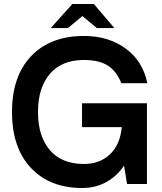

<svg xmlns="http://www.w3.org/2000/svg" viewBox="-20 -920 809 960"><path d="M40 -359.9Q40 -539.1 136 -639.6Q231.9 -740.2 399.9 -740.2Q522 -740.2 607.9 -677.7Q693.8 -615.2 716.8 -503.9H586.9Q562.5 -564.5 518.8 -592.3Q475.1 -620.1 399.9 -620.1Q287.6 -620.1 228.8 -550Q169.9 -480 169.9 -359.9Q169.9 -239.7 228.8 -169.9Q287.6 -100.1 399.9 -100.1Q478.5 -100.1 529.5 -148.2Q580.6 -196.3 588.9 -284.2H390.1V-403.8H714.8V0H615.2L600.1 -91.8Q564.9 -39.6 511.7 -9.8Q458.5 20 390.1 20Q229 20 134.5 -80.6Q40 -181.2 40 -359.9ZM341.8 -899.9H449.2L551.8 -779.8H463.9L392.1 -839.8L319.8 -779.8H233.9Z"/></svg>

Font: Miedinger*
Style: Bold
Weight: 700
Version: Version 001.000